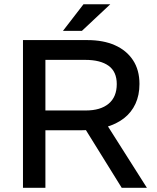

<svg xmlns="http://www.w3.org/2000/svg" viewBox="-20 -890 744 910"><path d="M88.9 0V-700H394.4Q469.6 -700 524.5 -675.7Q579.5 -651.4 610.2 -605Q641 -558.6 641 -492Q641 -439 622 -398Q603 -357 567.4 -329.3Q531.8 -301.7 480.7 -287.2Q429.5 -272.6 365.2 -272.6H195.2V0ZM556.8 0 377.1 -289.6 478 -312.4 676.2 0ZM195.2 -366.4H386.9Q456.5 -366.4 495 -398.6Q533.4 -430.7 533.4 -491.5Q533.4 -550.2 494.7 -578.2Q455.9 -606.2 384.1 -606.2H195.2ZM278.4 -743.7 375.6 -869.7H502.6L368.2 -743.7Z"/></svg>

Font: REM Medium
Style: Regular
Weight: 500
Designer: Octavio Pardo
Foundry: Ashler Design
Version: Version 1.005;gftools[0.9.28]